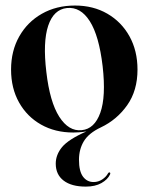

<svg xmlns="http://www.w3.org/2000/svg" viewBox="-20 -469 537 694"><path d="M251 -449Q317 -449 368 -419.5Q419 -390 448 -337.8Q477 -285.5 477 -217.5Q477 -141.5 439.8 -88.8Q402.5 -36 344.5 -8.5Q301 12 283.2 41.2Q265.5 70.5 265.5 108.5Q265.5 150 280 169.5Q294.5 189 318.5 189Q335 189 349.2 179.8Q363.5 170.5 370.5 157.5Q373.5 153 377 154.5Q380 156.5 377.5 162Q369 180 346.5 192.8Q324 205.5 290 205.5Q238.5 205.5 210 183.8Q181.5 162 181.5 122.5Q181.5 90.5 204.2 62.8Q227 35 292.5 6Q277 8.5 265.5 9.2Q254 10 245 10Q179 10 128.2 -18.8Q77.5 -47.5 48.8 -98.8Q20 -150 20 -217.5Q20 -285 49.5 -337.2Q79 -389.5 131.2 -419.2Q183.5 -449 251 -449ZM275.5 1.5Q321.5 -3 342.5 -61.2Q363.5 -119.5 351 -229.5Q338 -340 304.5 -392.5Q271 -445 222 -440Q174 -435 154.2 -376Q134.5 -317 147.5 -209Q160 -100.5 194.2 -47Q228.5 6.5 275.5 1.5Z"/></svg>

Font: Fraunces 144pt S000 SemiBold
Style: Regular
Weight: 600
Version: Version 1.000; ttfautohint (v1.8.3)